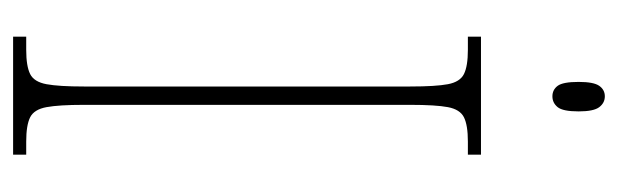

<svg xmlns="http://www.w3.org/2000/svg" viewBox="-345 -598 943 293"><g transform="rotate(90 126.5 -451.5)"><path d="M36 0V-20H56Q81 -20 93 -26Q105 -32 108.5 -51Q112 -70 112 -108V-606Q112 -645 108.5 -663.5Q105 -682 93 -688Q81 -694 56 -694H36V-714H216V-694H196Q171 -694 159 -688Q147 -682 143.5 -663.5Q140 -645 140 -606V-108Q140 -70 143.5 -51Q147 -32 159 -26Q171 -20 196 -20H216V0ZM127 -823Q117 -823 111 -831Q105 -839 105 -863Q105 -886 111 -894.5Q117 -903 127 -903Q137 -903 143.5 -894.5Q150 -886 150 -863Q150 -839 143.5 -831Q137 -823 127 -823Z"/></g></svg>

Font: Noto Serif Ethiopic ExtraCondensed Thin
Style: Regular
Weight: 100
Width: 2
Designer: Monotype Design Team
Foundry: Monotype Imaging Inc.
Version: Version 2.102; ttfautohint (v1.8.4.7-5d5b)